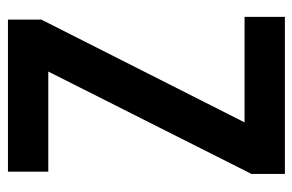

<svg xmlns="http://www.w3.org/2000/svg" viewBox="-150 -604 754 495"><g transform="rotate(-90 227.5 -357.0)"><path d="M431 0H26V-86L290 -610H32V-714H424V-628L159 -104H431Z"/></g></svg>

Font: Noto Sans Myanmar Condensed SemiBold
Style: Regular
Weight: 600
Width: 3
Designer: Monotype Design Team
Foundry: Monotype Imaging Inc.
Version: Version 2.107; ttfautohint (v1.8.4.7-5d5b)